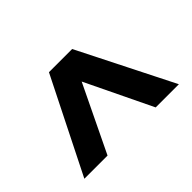

<svg xmlns="http://www.w3.org/2000/svg" viewBox="-82 -883 767 767"><g transform="rotate(-45 302.0 -499.5)"><path d="M236 -700H367L569 -299H438L277 -633H327L166 -299H35Z"/></g></svg>

Font: Pathway Extreme ExtraBold
Style: Regular
Weight: 800
Designer: Eduardo Rodriguez Tunni
Foundry: Eduardo Rodriguez Tunni
Version: Version 1.001;gftools[0.9.26]